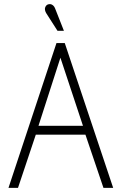

<svg xmlns="http://www.w3.org/2000/svg" viewBox="-20 -908 586 928"><path d="M246 -868Q243 -876 237 -881.5Q231 -887 223.5 -888Q216 -889 208 -885Q202 -881 199 -874Q196 -867 197.5 -859.5Q199 -852 203 -845L258 -759H289ZM527 0 293 -700H253L21 0H67L153 -257H393L480 0ZM166 -300 272 -629 381 -300Z"/></svg>

Font: Advent Pro Light
Style: Regular
Weight: 300
Version: Version 3.000